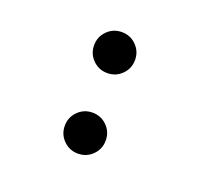

<svg xmlns="http://www.w3.org/2000/svg" viewBox="-97 -659 903 802"><g transform="rotate(20 355.0 -258.0)"><path d="M318 -346.5Q280 -346.5 253.5 -373Q227 -399.5 227 -437.5Q227 -475.5 253.5 -502Q280 -528.5 318 -528.5Q356 -528.5 382.5 -502Q409 -475.5 409 -437.5Q409 -399.5 382.5 -373Q356 -346.5 318 -346.5ZM318 11.5Q280 11.5 253.5 -15Q227 -41.5 227 -79.5Q227 -117.5 253.5 -144Q280 -170.5 318 -170.5Q356 -170.5 382.5 -144Q409 -117.5 409 -79.5Q409 -41.5 382.5 -15Q356 11.5 318 11.5Z"/></g></svg>

Font: League Mono Medium
Style: Regular
Weight: 500
Width: 6
Designer: Tyler Finck
Foundry: The League of Moveable Type / Tyler Finck
Version: Version 2.300;RELEASE